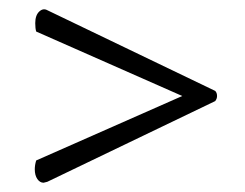

<svg xmlns="http://www.w3.org/2000/svg" viewBox="-20 -558 528 414"><path d="M82 -166 74 -164Q66 -164 60.5 -172Q55 -180 55 -193Q55 -202 58 -212L373 -351L58 -490Q56 -497 56 -508Q56 -525 64.5 -533Q73 -541 82 -536L444 -362Q448 -358 448 -351Q448 -345 444 -340Z"/></svg>

Font: Arima Madurai
Style: Regular
Weight: 400
Designer: Joana Correia and Natanael Gama
Foundry: NDISCOVER
Version: Version 1.020